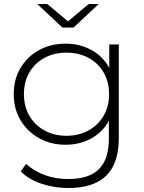

<svg xmlns="http://www.w3.org/2000/svg" viewBox="-20 -745 722 963"><path d="M323 198Q252 198 188 176.5Q124 155 84 115L111 77Q150 113 204.5 133Q259 153 322 153Q426 153 476 103.5Q526 54 526 -50V-139Q495 -82 437.5 -50.5Q380 -19 309 -19Q235 -19 176.5 -51.5Q118 -84 83.5 -141Q49 -198 49 -273Q49 -348 83.5 -405Q118 -462 176.5 -494Q235 -526 309 -526Q381 -526 439 -494Q497 -462 528 -404V-522H576V-56Q576 75 512.5 136.5Q449 198 323 198ZM313 -64Q375 -64 423.5 -90.5Q472 -117 499.5 -164Q527 -211 527 -273Q527 -335 499.5 -382Q472 -429 423.5 -455Q375 -481 313 -481Q252 -481 203.5 -455Q155 -429 127.5 -382Q100 -335 100 -273Q100 -211 127.5 -164Q155 -117 203.5 -90.5Q252 -64 313 -64ZM293 -607 167 -725H217L321 -638L425 -725H475L349 -607Z"/></svg>

Font: Montserrat Light
Style: Regular
Weight: 300
Designer: Julieta Ulanovsky
Foundry: Julieta Ulanovsky
Version: Version 9.000; ttfautohint (v1.8.4.7-5d5b)